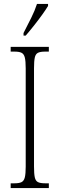

<svg xmlns="http://www.w3.org/2000/svg" viewBox="-20 -951 302 971"><path d="M34 0V-24H54Q77 -24 89 -30Q101 -36 105.5 -54Q110 -72 110 -108V-605Q110 -642 105.5 -660Q101 -678 89 -684Q77 -690 54 -690H34V-714H227V-690H208Q184 -690 172 -684Q160 -678 156 -660Q152 -642 152 -605V-109Q152 -72 156 -54Q160 -36 172 -30Q184 -24 208 -24H227V0ZM99 -784Q121 -827 138.5 -862Q156 -897 167 -931H223V-921Q213 -904 194 -877.5Q175 -851 152.5 -822.5Q130 -794 110 -771H99Z"/></svg>

Font: Noto Serif Bengali ExtraCondensed ExtraLight
Style: Regular
Weight: 200
Width: 2
Designer: Juan Bruce, Universal Thirst, Indian Type Foundry and the Monotype Design Team.
Foundry: Monotype Imaging Inc.
Version: Version 2.003; ttfautohint (v1.8.4.7-5d5b)